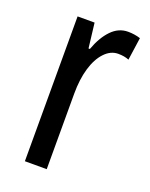

<svg xmlns="http://www.w3.org/2000/svg" viewBox="-110 -608 524 669"><g transform="rotate(20 152.0 -273.5)"><path d="M249 -547Q273 -547 295 -540L283 -456Q266 -463 243 -463Q215 -463 192.5 -439Q170 -415 158 -374Q146 -333 146 -280V0H65V-537H128L139 -445H144Q161 -492 187.5 -519.5Q214 -547 249 -547Z"/></g></svg>

Font: Noto Sans Gurmukhi ExtraCondensed
Style: Regular
Weight: 400
Width: 2
Designer: Jelle Bosma - Monotype Design Team
Foundry: Monotype Imaging Inc.
Version: Version 2.004; ttfautohint (v1.8.4.7-5d5b)